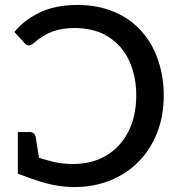

<svg xmlns="http://www.w3.org/2000/svg" viewBox="-20 -748 709 775"><path d="M293 -728Q374 -728 440 -700.5Q506 -673 552 -621Q597 -570 619 -503Q641 -436 641 -363Q641 -281 614.5 -213Q588 -145 540 -96Q492 -47 425.5 -20Q359 7 281 7Q239 7 200.5 -0.5Q162 -8 125.5 -20.5Q89 -33 52 -47V-125L121 -117Q153 -105 192.5 -95.5Q232 -86 274 -86Q352 -86 409.5 -120.5Q467 -155 498.5 -217.5Q530 -280 530 -363Q530 -440 502 -501.5Q474 -563 418 -599Q362 -635 279 -635Q233 -635 193 -621Q153 -607 115 -573Q111 -569 106.5 -567Q102 -565 96 -565Q87 -565 81 -572L38 -619Q78 -668 141.5 -698Q205 -728 293 -728ZM139 -100 52 -125V-215H100Q109 -215 115.5 -210Q122 -205 124 -195Z"/></svg>

Font: Aleo Medium
Style: Regular
Weight: 500
Designer: Alessio Laiso
Foundry: Alessio Laiso
Version: Version 2.001;gftools[0.9.29]